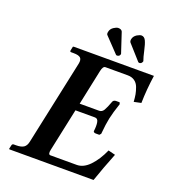

<svg xmlns="http://www.w3.org/2000/svg" viewBox="-149 -938 927 1047"><g transform="rotate(20 315.0 -415.0)"><path d="M333 -814.9Q347.7 -824.7 358.4 -825.2Q377.4 -825.2 382.8 -813L420.4 -699.2Q421.4 -698.2 420.4 -693.8Q418.9 -687.5 413.6 -684.1Q406.7 -681.2 403.8 -681.2Q398.9 -681.2 397 -683.1L316.9 -767.1Q310.1 -772.5 313.5 -787.1Q316.9 -804.2 333 -814.9ZM466.3 -820.8Q481.9 -829.6 491.2 -830.1Q508.3 -830.1 517.1 -811.8Q525.9 -793.5 533.7 -757.1Q541.5 -720.7 548.3 -703.1Q549.3 -702.1 548.3 -699.2Q546.9 -693.4 541 -688Q540 -687.5 538.1 -686.8Q536.1 -686 534.9 -685.5Q533.7 -685.1 532.7 -685.1Q528.8 -685.1 524.9 -687L448.2 -772.9Q442.9 -779.8 445.3 -792Q448.7 -809.1 466.3 -820.8ZM26.9 0 24.4 -2 29.3 -23.9Q31.2 -32.7 39.1 -33.2H53.2Q83 -33.2 97.7 -43.2Q112.3 -53.2 117.2 -77.1L222.2 -568.8Q227.1 -592.8 216.6 -602.8Q206.1 -612.8 176.3 -612.8H162.1Q154.3 -612.8 155.8 -621.1L160.6 -644L164.6 -646H630.4Q618.2 -561.5 616.7 -483.9L575.2 -475.1Q573.7 -499 570.6 -516.8Q567.4 -534.7 559.6 -555.9Q551.8 -577.1 535.4 -588.6Q519 -600.1 495.6 -600.1H365.7Q351.6 -600.1 345.2 -570.8L301.8 -365.2H414.6Q431.2 -365.2 440.9 -381.3Q450.7 -397.5 464.8 -436Q465.3 -437.5 466.8 -439.5Q468.3 -441.4 470.5 -443.1Q472.7 -444.8 476.1 -445.8Q479.5 -446.8 482.9 -446.8H503.9L507.8 -437Q488.8 -380.9 481 -344.2Q473.6 -310.5 468.3 -251L460.4 -242.2H439.5Q432.6 -242.2 428.7 -245.4Q424.8 -248.5 425.8 -252Q429.7 -282.7 426 -303Q422.4 -323.2 405.8 -323.2H292.5L239.7 -75.2Q233.4 -46.4 247.6 -45.9H400.9Q439.9 -45.9 475.3 -82.8Q510.7 -119.6 537.1 -179.2L578.1 -168.9Q543.5 -82.5 515.1 0Z"/></g></svg>

Font: Linux Libertine Slanted
Style: Semibold Slanted
Weight: 600
Designer: Philipp H. Poll
Foundry: Philipp H. Poll
Version: Version 5.1.1